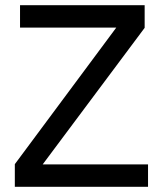

<svg xmlns="http://www.w3.org/2000/svg" viewBox="-20 -718 626 738"><path d="M549 -86H144L536 -611V-698H57V-612H427L37 -87V0H549Z"/></svg>

Font: IBM Plex Devanagari Text
Style: Regular
Weight: 450
Designer: Mike Abbink, Paul van der Laan, Pieter van Rosmalen, Erin McLaughlin
Foundry: Bold Monday
Version: Version 1.0